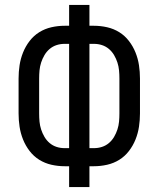

<svg xmlns="http://www.w3.org/2000/svg" viewBox="-20 -755 640 775"><path d="M259 0V-84H241Q214 -84 187.5 -90Q161 -96 138.5 -110Q116 -124 99.5 -145.5Q83 -167 73 -192Q63 -217 59 -243.5Q55 -270 55 -297V-438Q55 -465 59 -491.5Q63 -518 73 -543Q83 -568 99.5 -589.5Q116 -611 138.5 -625Q161 -639 187.5 -645Q214 -651 241 -651H259V-735H341V-651H359Q386 -651 412.5 -645Q439 -639 461.5 -625Q484 -611 500.5 -589.5Q517 -568 527 -543Q537 -518 541 -491.5Q545 -465 545 -438V-297Q545 -270 541 -243.5Q537 -217 527 -192Q517 -167 500.5 -145.5Q484 -124 461.5 -110Q439 -96 412.5 -90Q386 -84 359 -84H341V0ZM241 -157H259V-578H241Q224 -578 208.5 -573Q193 -568 180.5 -557.5Q168 -547 159.5 -532.5Q151 -518 146 -502.5Q141 -487 139.5 -471Q138 -455 138 -438V-297Q138 -280 139.5 -264Q141 -248 146 -232.5Q151 -217 159.5 -202.5Q168 -188 180.5 -177.5Q193 -167 208.5 -162Q224 -157 241 -157ZM341 -157H359Q376 -157 391.5 -162Q407 -167 419.5 -177.5Q432 -188 440.5 -202.5Q449 -217 454 -232.5Q459 -248 460.5 -264Q462 -280 462 -297V-438Q462 -455 460.5 -471Q459 -487 454 -502.5Q449 -518 440.5 -532.5Q432 -547 419.5 -557.5Q407 -568 391.5 -573Q376 -578 359 -578H341Z"/></svg>

Font: Nova
Style: Regular
Weight: 400
Monospace: yes
Designer: Belleve Invis
Foundry: Belleve Invis
Version: Version 24.1.4; ttfautohint (v1.8.4)